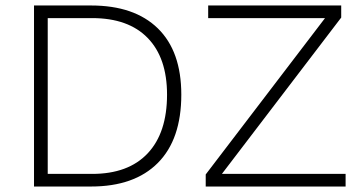

<svg xmlns="http://www.w3.org/2000/svg" viewBox="-20 -680 1321 700"><path d="M312 -660Q470 -660 555.5 -576.5Q641 -493 641 -335Q641 -172 555.5 -86Q470 0 312 0H104V-660ZM316 -46Q448 -46 518.5 -121Q589 -196 589 -335Q589 -469 518.5 -541.5Q448 -614 316 -614H154V-46ZM1240 -46V0H730V-44L1165 -614H739V-660H1224V-616L789 -46Z"/></svg>

Font: Work Sans Light
Style: Regular
Weight: 300
Designer: Wei Huang
Foundry: Wei Huang
Version: Version 2.012; ttfautohint (v1.8.3)